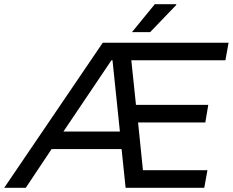

<svg xmlns="http://www.w3.org/2000/svg" viewBox="-81 -888 1101 908"><path d="M-61 0 405 -686H1000L985 -603H540L562 -392H904L890 -309H572L595 -83H900L885 0H513L494 -183H163L41 0ZM219 -266H486L451 -603H446ZM543 -736 651 -868H752L753 -865L629 -736Z"/></svg>

Font: Archivo VF Beta
Style: Italic
Weight: 400
Italic angle: -10°
Designer: Hector Gatti
Foundry: Omnibus-Type
Version: Version 1.002